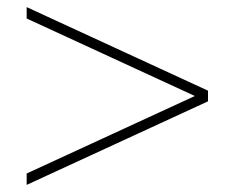

<svg xmlns="http://www.w3.org/2000/svg" viewBox="-20 -559 660 540"><path d="M55 -71 528 -289 55 -507V-539L565 -304V-274L55 -39Z"/></svg>

Font: Nyght Serif Light
Style: Regular
Weight: 300
Designer: Maksym Kobuzan
Version: Version 0.410